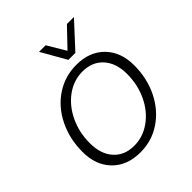

<svg xmlns="http://www.w3.org/2000/svg" viewBox="-193 -801 930 930"><g transform="rotate(-45 271.5 -336.0)"><path d="M34 -190Q34 -279 70 -352.5Q106 -426 169.5 -468Q233 -510 311 -510Q401 -510 454.5 -455.5Q508 -401 508 -310Q508 -221 472 -148Q436 -75 373 -32.5Q310 10 232 10Q141 10 87.5 -44.5Q34 -99 34 -190ZM454 -305Q454 -379 415 -422.5Q376 -466 309 -466Q249 -466 198.5 -429.5Q148 -393 118.5 -331Q89 -269 89 -195Q89 -121 127.5 -77.5Q166 -34 233 -34Q293 -34 344 -70.5Q395 -107 424.5 -169Q454 -231 454 -305ZM228 -682H273L329 -588L419 -682H467L349 -554H301Z"/></g></svg>

Font: Sarabun ExtraLight
Style: Italic
Weight: 275
Italic angle: -10°
Designer: Suppakit Chalermlarp | Katatrad Co.,Ltd.
Foundry: Cadson Demak Co.,Ltd.
Version: Version 1.000; ttfautohint (v1.6)